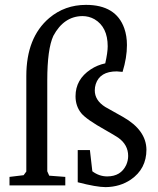

<svg xmlns="http://www.w3.org/2000/svg" viewBox="-20 -761 649 788"><path d="M19 0V-35L77 -42L88 -57V-449Q88 -607 182 -687Q246 -741 333 -741Q456 -741 490 -645Q501 -614 501 -576Q501 -524 483 -466Q465 -468 459 -468Q390 -468 373 -416Q369 -403 369 -390Q369 -349 412 -322Q417 -319 485 -281Q580 -227 581 -147Q581 -68 517 -24Q473 6 414 7Q376 7 299 -13V-145H349L359 -58Q387 -37 420 -37Q476 -37 498 -84Q506 -102 506 -121Q506 -167 465 -196Q450 -206 413 -227Q334 -271 313 -297Q290 -326 290 -366Q290 -435 352 -476Q379 -494 412 -501Q422 -546 422 -571Q422 -650 368 -682Q345 -695 318 -695Q242 -694 199 -614Q174 -560 174 -431V-58L182 -40L248 -35V0Z"/></svg>

Font: Khartiya
Style: Regular
Weight: 500
Version: Version 1.0.1